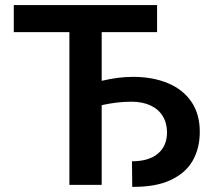

<svg xmlns="http://www.w3.org/2000/svg" viewBox="-20 -727 845 755"><path d="M597.7 -600.6H379.9V-409.2Q446.3 -424.8 502 -424.8Q580.6 -424.8 639.9 -400.1Q699.2 -375.5 732.4 -327.1Q765.6 -278.8 765.6 -209Q765.6 -144 737.8 -95.2Q710 -46.4 650.6 -18.8Q591.3 8.8 500 7.8L499 -92.8Q564.9 -92.8 600.8 -122.8Q636.7 -152.8 636.7 -206.1Q636.7 -243.2 619.9 -270.5Q603 -297.9 571.5 -312.5Q540 -327.1 497.1 -327.1Q441.4 -327.1 379.9 -313.5V0H252.9V-600.6H34.2V-707H597.7Z"/></svg>

Font: Pretendard SemiBold
Style: Regular
Weight: 600
Designer: Base glyphs from Inter by Rasmus Andersson; Hangeul glyphs from Noto Sans CJK(Source Han Sans) by Jang Soo-young and Kan
Foundry: Kil Hyung-jin
Version: Version 1.309